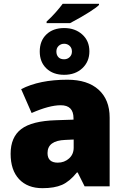

<svg xmlns="http://www.w3.org/2000/svg" viewBox="-20 -984 663 1014"><path d="M426.8 0 390.1 -73.2H386.2Q347.7 -25.4 307.6 -7.8Q267.6 9.8 204.1 9.8Q125.5 9.8 80.8 -37.8Q36.1 -85.4 36.1 -171.9Q36.1 -259.8 92.3 -302.5Q148.4 -345.2 275.9 -349.1L368.2 -352.1V-359.9Q368.2 -428.2 300.8 -428.2Q240.2 -428.2 147 -387.2L91.8 -513.2Q188.5 -563 335.9 -563Q442.4 -563 500.7 -510.3Q559.1 -457.5 559.1 -362.8V0ZM285.2 -125Q319.8 -125 344.5 -147Q369.1 -168.9 369.1 -204.1V-247.1L325.2 -245.1Q231 -241.7 231 -175.8Q231 -125 285.2 -125ZM226.1 -861.8V-870.1Q250.5 -892.1 274.2 -918.9Q297.9 -945.8 311 -963.9H502.9V-958Q492.7 -946.3 452.6 -920.7Q412.6 -895 350.1 -861.8ZM452.1 -712.9Q452.1 -658.7 415 -623.8Q377.9 -588.9 318.8 -588.9Q260.3 -588.9 225.1 -622.6Q189.9 -656.2 189.9 -711.9Q189.9 -768.6 225.1 -802.2Q260.3 -835.9 318.8 -835.9Q376.5 -835.9 414.3 -802Q452.1 -768.1 452.1 -712.9ZM359.9 -711.9Q359.9 -730.5 347.9 -741.7Q335.9 -752.9 318.8 -752.9Q301.8 -752.9 289.8 -741.7Q277.8 -730.5 277.8 -711.9Q277.8 -693.8 288.1 -682.4Q298.3 -670.9 318.8 -670.9Q335.9 -670.9 347.9 -682.4Q359.9 -693.8 359.9 -711.9Z"/></svg>

Font: OpenSansExtrabold
Style: Regular
Weight: 800
Foundry: Ascender Corporation
Version: Version 1.10